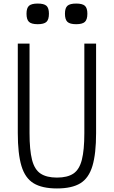

<svg xmlns="http://www.w3.org/2000/svg" viewBox="-20 -1045 640 1079"><path d="M300 14Q217 14 169 -15Q121 -44 100.5 -112.5Q80 -181 80 -297V-800H146V-297Q146 -202 160 -147Q174 -92 208 -69.5Q242 -47 300 -47Q359 -47 392.5 -69.5Q426 -92 440 -147Q454 -202 454 -297V-800H520V-297Q520 -181 499.5 -112.5Q479 -44 431.5 -15Q384 14 300 14ZM408 -909Q373 -909 359 -922Q345 -935 345 -968Q345 -1000 359 -1012.5Q373 -1025 408 -1025Q443 -1025 457 -1012.5Q471 -1000 471 -968Q471 -935 457 -922Q443 -909 408 -909ZM192 -909Q157 -909 143 -922Q129 -935 129 -968Q129 -1000 143 -1012.5Q157 -1025 192 -1025Q227 -1025 241 -1012.5Q255 -1000 255 -968Q255 -935 241 -922Q227 -909 192 -909Z"/></svg>

Font: Victor Mono Thin Light
Style: Regular
Weight: 300
Monospace: yes
Version: Version 1.561;gftools[0.9.30]